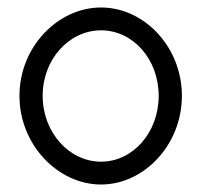

<svg xmlns="http://www.w3.org/2000/svg" viewBox="-20 -482 544 513"><path d="M250 11C365 11 466 -95 466 -226C466 -357 365 -462 250 -462C135 -462 32 -357 32 -226C32 -95 135 11 250 11ZM250 -401C335 -401 404 -324 404 -226C404 -128 335 -50 250 -50C165 -50 94 -128 94 -226C94 -324 165 -401 250 -401Z"/></svg>

Font: Charger Pro
Style: LitNar
Weight: 300
Designer: Jasper
Foundry: Cannot Into Space Fonts
Version: Version 1.09